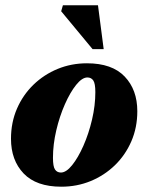

<svg xmlns="http://www.w3.org/2000/svg" viewBox="-20 -690 560 725"><path d="M308.5 -451Q403 -451 450.8 -401Q498.5 -351 498.5 -270Q498.5 -208.5 476 -156.5Q453.5 -104.5 413.8 -66Q374 -27.5 322.2 -6.2Q270.5 15 211.5 15Q117 15 69.2 -35Q21.5 -85 21.5 -166Q21.5 -227.5 44 -279.5Q66.5 -331.5 106.2 -370Q146 -408.5 197.8 -429.8Q249.5 -451 308.5 -451ZM210 -38.5Q230 -38.5 252.5 -66.5Q275 -94.5 295 -139.8Q315 -185 327.5 -238.2Q340 -291.5 340 -342Q340 -375 332.2 -386.2Q324.5 -397.5 310 -397.5Q290 -397.5 267.5 -369.5Q245 -341.5 225 -296.2Q205 -251 192.5 -197.8Q180 -144.5 180 -94Q180 -61 187.8 -49.8Q195.5 -38.5 210 -38.5ZM371.5 -504.5H329.5L211 -647.5L217.5 -670H350Z"/></svg>

Font: Newsreader 16pt ExtraBold
Style: Italic
Weight: 800
Italic angle: -17°
Designer: Hugues Gentile
Foundry: Production Type
Version: Version 1.003; ttfautohint (v1.8.3)